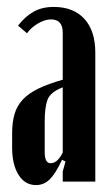

<svg xmlns="http://www.w3.org/2000/svg" viewBox="-20 -524 316 554"><path d="M15 -139Q15 -171 22 -195Q29 -219 46 -237Q63 -255 91 -268.5Q119 -282 161 -294V-430Q161 -468 127 -468Q110 -468 90 -456.5Q70 -445 58 -428L32 -450Q52 -476 76.5 -490Q101 -504 135 -504Q192 -504 223.5 -469.5Q255 -435 255 -372V0H161V-29L169 -58L159 -63Q141 -24 124 -7Q107 10 84 10Q52 10 33.5 -19.5Q15 -49 15 -98ZM126 -53Q146 -53 161 -84V-272Q125 -258 117 -236Q109 -214 109 -173V-85Q109 -53 126 -53Z"/></svg>

Font: Moniqa ExtBd Cond Paragraph
Style: Regular
Weight: 800
Width: 3
Designer: Rajesh Rajput
Foundry: Rajesh Rajput
Version: Version 1.000